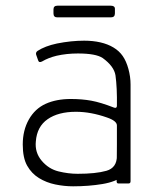

<svg xmlns="http://www.w3.org/2000/svg" viewBox="-20 -645 562 675"><path d="M356 -232Q299 -252 247 -252Q185 -252 147.5 -226Q110 -200 106 -148Q102 -109 126.5 -80Q151 -51 185.5 -42.5Q220 -34 253 -34Q317 -34 354 -44.5Q391 -55 391 -97V-204Q391 -220 356 -232ZM439 -99Q439 -48 413.5 -27Q388 -6 340 2Q292 10 237 10Q206 10 174.5 3.5Q143 -3 117 -19Q91 -35 75.5 -62.5Q60 -90 60 -137Q60 -187 81.5 -225Q103 -263 140.5 -280Q178 -297 229 -297Q268 -297 301 -291Q334 -285 380 -267Q390 -263 391 -272Q392 -337 386 -380Q381 -412 341 -441Q317 -457 254 -457Q214 -457 179 -449Q150 -442 128 -429Q117 -423 114 -433L107 -453Q105 -461 112 -466Q138 -483 180 -492Q230 -502 276 -502Q307 -502 333 -496Q359 -490 379 -478Q399 -466 411.5 -448Q424 -430 431.5 -402.5Q439 -375 439 -348ZM391 -136H439V-8Q439 0 432 0H396Q390 0 390 -8ZM168 -598V-612Q168 -625 182 -625H369Q384 -625 384 -614V-598Q384 -584 370 -584H181Q168 -584 168 -598Z"/></svg>

Font: Vivano Light
Style: Regular
Weight: 300
Designer: Joe Prince, Josias Burgherr
Version: Version 2.064;September 19, 2022;FontCreator 14.0.0.2877 64-